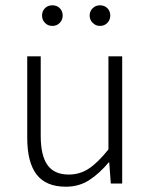

<svg xmlns="http://www.w3.org/2000/svg" viewBox="-20 -694 572 726"><path d="M229 12Q154 12 118.5 -34Q83 -80 83 -173V-481H134V-180Q134 -106 159.5 -70Q185 -34 240 -34Q282 -34 316 -56.5Q350 -79 390 -129V-481H442V0H399L393 -80H391Q356 -38 317.5 -13Q279 12 229 12ZM358 -596Q342 -596 330.5 -607.5Q319 -619 319 -635Q319 -652 330.5 -663Q342 -674 358 -674Q375 -674 386 -663Q397 -652 397 -635Q397 -619 386 -607.5Q375 -596 358 -596ZM178 -596Q161 -596 150 -607.5Q139 -619 139 -635Q139 -652 150 -663Q161 -674 178 -674Q195 -674 206 -663Q217 -652 217 -635Q217 -619 206 -607.5Q195 -596 178 -596Z"/></svg>

Font: Assistant ExtraLight Light
Style: Regular
Weight: 300
Version: Version 3.000